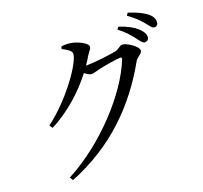

<svg xmlns="http://www.w3.org/2000/svg" viewBox="-146 -989 1293 1223"><g transform="rotate(-20 500.0 -377.5)"><path d="M878 -604C895 -604 906 -615 906 -632C906 -652 896 -670 872 -692C846 -717 805 -738 752 -756L740 -740C785 -707 812 -674 832 -648C851 -623 863 -604 878 -604ZM968 -673C985 -673 994 -684 994 -702C994 -723 984 -743 957 -764C932 -783 891 -803 839 -819L827 -803C875 -768 898 -744 919 -719C941 -694 951 -673 968 -673ZM124 -314 139 -293C259 -355 364 -448 445 -553C462 -540 478 -530 489 -530C504 -530 523 -537 544 -542C578 -550 672 -566 694 -566C704 -566 708 -562 703 -550C623 -349 389 -92 133 42L147 64C442 -53 646 -258 786 -508C801 -535 835 -543 835 -565C835 -596 761 -640 736 -640C717 -640 708 -621 680 -614C653 -608 532 -593 488 -593H474C487 -611 498 -630 509 -648C525 -674 539 -682 539 -700C539 -721 479 -754 432 -761C406 -765 387 -764 369 -762L364 -745C398 -729 424 -711 424 -693C424 -634 281 -431 124 -314Z"/></g></svg>

Font: Source Han Serif CN Medium
Style: Regular
Weight: 500
Designer: Ryoko NISHIZUKA 西塚涼子 (kana & ideographs); Frank Grießhammer (Latin, Greek & Cyrillic); Wenlong ZHANG 张文龙 (bopomofo); San
Foundry: Adobe
Version: Version 2.002;hotconv 1.1.0;makeotfexe 2.6.0